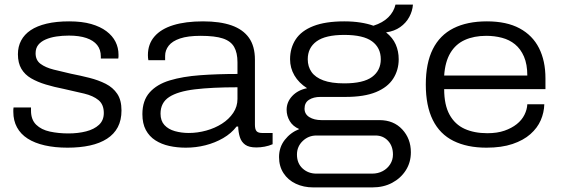

<svg xmlns="http://www.w3.org/2000/svg" viewBox="-20 -631 2445 836"><path d="M274 12Q219 12 175 2Q131 -8 100.5 -27.5Q70 -47 54 -76.5Q38 -106 38 -144Q38 -149 38 -154Q38 -159 39 -163H115Q115 -159 115 -155.5Q115 -152 115 -149Q115 -110 137.5 -88Q160 -66 197.5 -58Q235 -50 278 -50Q320 -50 355 -59Q390 -68 411 -87.5Q432 -107 432 -139Q432 -176 409 -195Q386 -214 346.5 -223.5Q307 -233 257 -244Q216 -252 179.5 -263Q143 -274 115.5 -290Q88 -306 73 -331.5Q58 -357 58 -395Q58 -428 72 -454.5Q86 -481 113.5 -499.5Q141 -518 183 -528Q225 -538 281 -538Q337 -538 377 -526.5Q417 -515 443.5 -495Q470 -475 483 -449Q496 -423 496 -393Q496 -389 496 -385Q496 -381 495 -376H419V-385Q419 -415 403 -435Q387 -455 356 -465.5Q325 -476 280 -476Q251 -476 225 -472Q199 -468 178.5 -459Q158 -450 146.5 -435.5Q135 -421 135 -399Q135 -369 156.5 -353Q178 -337 213.5 -328Q249 -319 289 -310Q330 -302 369.5 -292Q409 -282 440.5 -266Q472 -250 490.5 -222.5Q509 -195 509 -150Q509 -108 493 -77.5Q477 -47 446 -27Q415 -7 371.5 2.5Q328 12 274 12Z M789 12Q751 12 717 4.5Q683 -3 656.5 -20Q630 -37 615 -65Q600 -93 600 -134Q600 -193 631.5 -228.5Q663 -264 719.5 -281Q776 -298 851.5 -303.5Q927 -309 1014 -309V-360Q1014 -401 999.5 -426.5Q985 -452 950.5 -463.5Q916 -475 853 -475Q798 -475 764 -463.5Q730 -452 714.5 -432Q699 -412 699 -388V-369H626Q625 -374 624.5 -379Q624 -384 624 -391Q624 -439 652.5 -472Q681 -505 734.5 -521.5Q788 -538 864 -538Q938 -538 988 -520.5Q1038 -503 1064 -466.5Q1090 -430 1090 -371V-88Q1090 -68 1097 -60Q1104 -52 1121 -52H1167V-3Q1151 4 1132.5 7.5Q1114 11 1096 11Q1064 11 1047.5 -1Q1031 -13 1024.5 -33.5Q1018 -54 1017 -80H1010Q987 -50 951.5 -29.5Q916 -9 874.5 1.5Q833 12 789 12ZM802 -52Q840 -52 878 -62.5Q916 -73 946.5 -92.5Q977 -112 995.5 -139.5Q1014 -167 1014 -200V-251Q903 -251 828.5 -242Q754 -233 716.5 -208.5Q679 -184 679 -136Q679 -105 696 -86.5Q713 -68 741.5 -60Q770 -52 802 -52Z M1344 185Q1302 185 1268 169Q1234 153 1214.5 123Q1195 93 1195 53Q1195 10 1220 -22Q1245 -54 1283 -69Q1255 -81 1241.5 -104Q1228 -127 1228 -153Q1228 -187 1252.5 -213Q1277 -239 1317 -247Q1281 -270 1262 -302.5Q1243 -335 1243 -373Q1243 -422 1267.5 -459.5Q1292 -497 1344.5 -517.5Q1397 -538 1479 -538Q1517 -538 1549 -533Q1581 -528 1606 -519Q1647 -532 1671 -556Q1695 -580 1702 -611H1778Q1776 -583 1762 -557Q1748 -531 1722.5 -513Q1697 -495 1661 -490Q1690 -467 1703 -437.5Q1716 -408 1716 -373Q1716 -326 1692 -288.5Q1668 -251 1617 -230Q1566 -209 1485 -209H1375Q1345 -209 1325.5 -196.5Q1306 -184 1306 -158Q1306 -134 1327 -121Q1348 -108 1380 -108H1632Q1694 -108 1731.5 -67.5Q1769 -27 1769 32Q1769 76 1747 110.5Q1725 145 1687.5 165Q1650 185 1601 185ZM1358 125H1600Q1626 125 1646.5 114Q1667 103 1679 84Q1691 65 1691 42Q1691 5 1669.5 -18Q1648 -41 1615 -41H1358Q1323 -41 1298 -17Q1273 7 1273 42Q1273 80 1297.5 102.5Q1322 125 1358 125ZM1479 -268Q1562 -268 1600 -296Q1638 -324 1638 -373Q1638 -423 1600 -451Q1562 -479 1479 -479Q1397 -479 1358.5 -451Q1320 -423 1320 -373Q1320 -341 1336.5 -317.5Q1353 -294 1388 -281Q1423 -268 1479 -268Z M2098 12Q2014 12 1954.5 -17.5Q1895 -47 1864.5 -108.5Q1834 -170 1834 -263Q1834 -356 1864.5 -417Q1895 -478 1954.5 -508Q2014 -538 2100 -538Q2186 -538 2242.5 -507.5Q2299 -477 2327 -421.5Q2355 -366 2355 -290V-243H1914Q1914 -174 1937.5 -131.5Q1961 -89 2003 -70Q2045 -51 2102 -51Q2145 -51 2176.5 -62Q2208 -73 2230 -90.5Q2252 -108 2263.5 -131Q2275 -154 2276 -177H2350Q2349 -141 2334.5 -107.5Q2320 -74 2289.5 -47Q2259 -20 2211.5 -4Q2164 12 2098 12ZM1914 -302H2276Q2276 -351 2261.5 -384.5Q2247 -418 2222.5 -438Q2198 -458 2165.5 -466.5Q2133 -475 2097 -475Q2044 -475 2004 -457Q1964 -439 1941 -400.5Q1918 -362 1914 -302Z"/></svg>

Font: Archivo SemiExpanded Light
Style: Regular
Weight: 300
Width: 6
Designer: Hector Gatti
Foundry: Omnibus-Type
Version: Version 2.001